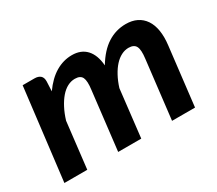

<svg xmlns="http://www.w3.org/2000/svg" viewBox="-96 -687 997 883"><g transform="rotate(-30 402.0 -246.0)"><path d="M26.9 0 85.4 -485.4H148.4Q168 -485.4 179.2 -475.8Q190.4 -466.3 189.9 -445.3L187.5 -394Q222.7 -443.8 263.7 -468Q304.7 -492.2 350.1 -492.2Q398.4 -492.2 426.3 -462.2Q454.1 -432.1 458.5 -375.5Q494.6 -435.5 539.1 -463.9Q583.5 -492.2 636.2 -492.2Q669.4 -492.2 694.3 -480Q719.2 -467.8 735.1 -444.3Q751 -420.9 756.6 -386.7Q762.2 -352.5 756.8 -308.6L720.7 0H598.6L634.8 -308.6Q640.6 -353.5 631.1 -372.3Q621.6 -391.1 592.3 -391.1Q573.2 -391.1 554.4 -381.6Q535.6 -372.1 519 -354Q502.4 -335.9 488.3 -309.8Q474.1 -283.7 463.9 -251V-250.5L435.1 0H312.5L348.6 -308.6Q354.5 -353 345.7 -372.1Q336.9 -391.1 307.6 -391.1Q287.1 -391.1 267.8 -380.9Q248.5 -370.6 231.9 -351.3Q215.3 -332 201.2 -304.9Q187 -277.8 176.8 -244.1L148.4 0Z"/></g></svg>

Font: Carlito
Style: Bold Italic
Weight: 700
Italic angle: -7°
Designer: Lukasz Dziedzic
Foundry: tyPoland Lukasz Dziedzic
Version: Version 1.104